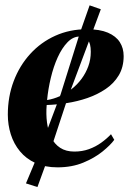

<svg xmlns="http://www.w3.org/2000/svg" viewBox="-20 -630 494 736"><path d="M418 -94Q403.5 -74 373 -49.2Q342.5 -24.5 299 -6.5Q255.5 11.5 200.5 11.5Q152 11.5 116 -5Q80 -21.5 56.5 -50Q33 -78.5 21.5 -114.8Q10 -151 10 -190.5Q10 -259.5 32.5 -319Q55 -378.5 95.8 -423.2Q136.5 -468 192 -493Q247.5 -518 313 -518Q362.5 -518 393.5 -504.8Q424.5 -491.5 439.2 -468.5Q454 -445.5 454 -415Q454 -372.5 435.2 -341.2Q416.5 -310 385 -288.8Q353.5 -267.5 315 -254.2Q276.5 -241 235.8 -234.8Q195 -228.5 159 -227.5Q156 -192.5 160.2 -160.2Q164.5 -128 176.5 -103Q188.5 -78 210.5 -63.5Q232.5 -49 265 -49Q295 -49 320.8 -58.2Q346.5 -67.5 367.8 -82.8Q389 -98 405.5 -115.5ZM285.5 -490Q260 -490 238.8 -468Q217.5 -446 201.2 -410.2Q185 -374.5 174.8 -331.5Q164.5 -288.5 160.5 -246.5Q185.5 -250.5 209.8 -261.5Q234 -272.5 255.2 -289.2Q276.5 -306 292.8 -328Q309 -350 318.5 -376Q328 -402 328 -431.5Q328 -464 316.8 -477Q305.5 -490 285.5 -490ZM123.5 87 79.5 73 122 -28.5 212.5 -268.5 285 -500 323.5 -609.5 366.5 -594.5 328 -490.5 241 -258.5 161 -16Z"/></svg>

Font: Merriweather 144pt
Style: Bold Italic
Weight: 700
Italic angle: -7.8°
Version: Version 2.101